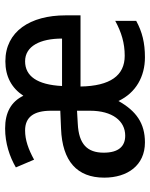

<svg xmlns="http://www.w3.org/2000/svg" viewBox="64 -654 600 769"><g transform="rotate(-90 364.5 -270.0)"><path d="M503 -549C442 -549 396 -524 365 -477C341 -526 298 -550 234 -550C175 -550 121 -532 78 -507L109 -434C151 -457 188 -470 226 -470C279 -470 305 -436 305 -366V-329L233 -326C103 -321 37 -262 37 -153C37 -60 86 10 178 10C255 10 304 -25 344 -96C377 -26 442 10 519 10C577 10 621 -1 665 -25V-109C619 -84 576 -71 525 -71C446 -71 404 -129 402 -248H687V-308C687 -449 623 -549 503 -549ZM503 -470C564 -470 594 -409 594 -322H404C409 -422 444 -470 503 -470ZM253 -259 305 -262V-210C305 -120 264 -69 205 -69C163 -69 137 -95 137 -155C137 -221 171 -255 253 -259Z"/></g></svg>

Font: Noto Sans Sinhala UI Condensed Medium
Style: Regular
Weight: 500
Width: 3
Designer: Jelle Bosma - Monotype Design Team
Foundry: Monotype Imaging Inc.
Version: Version 2.006